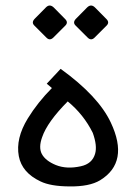

<svg xmlns="http://www.w3.org/2000/svg" viewBox="-20 -670 492 688"><path d="M130.9 -178.2Q117.7 -141.6 129.9 -118.2Q143.1 -93.8 180.2 -78.6Q219.2 -63 269.5 -74.2Q310.5 -83 320.8 -119.1Q329.1 -147.5 312.5 -193.8Q279.8 -259.8 222.7 -306.6Q149.4 -232.9 130.9 -178.2ZM79.6 -245.6Q114.7 -302.7 166 -354.5L147.5 -370.1L197.3 -423.3Q332.5 -325.7 377 -231Q444.3 -88.4 338.4 -23.9Q300.3 -1 228.5 -2Q161.1 -2.4 125 -20Q58.6 -51.3 47.4 -110.4Q35.6 -173.8 79.6 -245.6ZM320.6 -643 361.4 -601.7Q373.4 -589.7 361.9 -578.2L319.1 -535.4Q306.5 -522.8 294 -535.4L251.1 -578.2Q239.1 -589.7 252.7 -603.3L292.4 -643.5Q306.5 -657.1 320.6 -643ZM172.8 -643 213.5 -601.7Q225.5 -589.7 214 -578.2L171.2 -535.4Q158.1 -522.8 146.1 -535.4L103.3 -578.2Q91.3 -589.7 104.9 -603.3L144.6 -643.5Q158.1 -657.1 172.8 -643Z"/></svg>

Font: Elshan
Style: Regular
Weight: 400
Foundry: DejaVu fonts team - Redesigned by Saber Rastikerdar (Samim font) - Edited by Jalil Hamdollahi
Version: Version 0.9.9; ttfautohint (v1.4.1.5-446e)